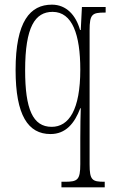

<svg xmlns="http://www.w3.org/2000/svg" viewBox="-20 -566 490 825"><path d="M244 239H430V215H428C376 215 365 208 365 140V-436C365 -505 376 -512 430 -512H434V-536H332L327 -437H324C306 -501 265 -546 203 -546C110 -546 47 -475 47 -265C47 -70 101 10 197 10C262 10 300 -35 325 -101H327C326 -79 325 -16 325 28V139C325 208 313 215 258 215H244ZM202 -21C121 -21 88 -97 88 -264C88 -451 131 -515 206 -515C291 -515 325 -417 325 -267C325 -94 276 -21 202 -21Z"/></svg>

Font: Noto Serif Thai ExtraCondensed ExtraLight
Style: Regular
Weight: 200
Width: 2
Designer: Monotype Design Team
Foundry: Monotype Imaging Inc.
Version: Version 2.002